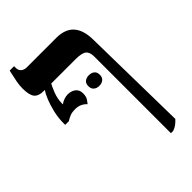

<svg xmlns="http://www.w3.org/2000/svg" viewBox="-261 -742 1076 1076"><g transform="rotate(-45 277.5 -203.5)"><path d="M427 240V-367Q427 -403 409 -417Q391 -431 343 -431H89Q50 -431 33 -451.5Q16 -472 16 -524Q16 -549 20.5 -574Q25 -599 36 -647H71V-633Q71 -614 83.5 -603Q96 -592 118 -592H350Q420 -592 454.5 -553.5Q489 -515 490 -439L501 201Q486 217 474 225.5Q462 234 445 240ZM212 -205Q199 -219 182 -227Q165 -235 142 -235Q119 -235 103 -229Q87 -223 70 -212H41V-226Q41 -267 50.5 -307.5Q60 -348 73 -380.5Q86 -413 98 -429V-451H152V-436Q146 -425 139.5 -411Q133 -397 126.5 -380Q120 -363 116.5 -344.5Q113 -326 113 -307V-302Q124 -311 140.5 -317Q157 -323 173 -323Q187 -323 202 -317.5Q217 -312 227 -299.5Q237 -287 237 -264Q237 -240 227 -225.5Q217 -211 212 -205ZM286 -273Q286 -295 299 -305Q312 -315 331 -315Q351 -315 364 -305Q377 -295 377 -273Q377 -252 364 -241.5Q351 -231 331 -231Q312 -231 299 -241.5Q286 -252 286 -273Z"/></g></svg>

Font: Noto Serif Hebrew
Style: Bold
Weight: 700
Version: Version 2.003